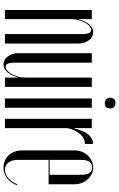

<svg xmlns="http://www.w3.org/2000/svg" viewBox="188 -858 678 1094"><g transform="rotate(90 527.0 -311.0)"><path d="M91 -422Q102 -461 120.5 -482Q139 -503 163 -503Q191 -503 209.5 -478.5Q228 -454 228 -419V0H174V-443Q174 -491 150 -491Q139 -491 128 -481Q117 -471 108.5 -455Q100 -439 94.5 -419Q89 -399 89 -378V0H37V-495H89V-422Z M420 -73Q409 -34 390.5 -13Q372 8 348 8Q320 8 301.5 -16.5Q283 -41 283 -76V-495H337V-52Q337 -4 361 -4Q372 -4 383 -14Q394 -24 402.5 -40Q411 -56 416.5 -76Q422 -96 422 -117V-495H475V0H422V-73Z M537 -600Q537 -614 545 -622Q553 -630 567 -630Q581 -630 589.5 -622Q598 -614 598 -600Q598 -569 567 -569Q553 -569 545 -577.5Q537 -586 537 -600ZM594 -495V0H541V-495Z M710 -495V-397H713Q724 -448 746 -475Q768 -502 800 -502V-455Q785 -457 770.5 -449.5Q756 -442 744 -428.5Q732 -415 723 -396Q714 -377 710 -355V0H657V-495Z M837 -397Q837 -419 844.5 -438Q852 -457 865.5 -471.5Q879 -486 896.5 -494.5Q914 -503 934 -503Q954 -503 971.5 -494.5Q989 -486 1002 -471.5Q1015 -457 1022.5 -438Q1030 -419 1030 -397V-249H891V-73Q891 -40 906 -20Q921 0 947 0Q972 0 995 -19.5Q1018 -39 1030 -71L1035 -68Q1021 -32 995 -12Q969 8 935 8Q892 8 864.5 -22Q837 -52 837 -100ZM976 -255V-434Q976 -497 934 -497Q891 -497 891 -434V-255Z"/></g></svg>

Font: Moniqa Cond Display
Style: Regular
Weight: 400
Width: 3
Designer: Rajesh Rajput
Foundry: Rajesh Rajput
Version: Version 1.000